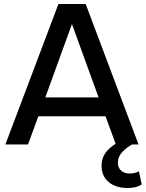

<svg xmlns="http://www.w3.org/2000/svg" viewBox="-20 -727 733 966"><path d="M7 0 274 -707H411L677 0H563L511 -142H173L121 0ZM208 -237H476L342 -606ZM621 219Q560 218 525.5 188Q491 158 491 107Q491 64 518 33Q545 2 583 -14L652 -4Q621 11 597 36Q573 61 573 91Q573 117 589.5 131.5Q606 146 633 146Q645 146 656 143.5Q667 141 679 135L693 201Q675 212 657.5 215.5Q640 219 621 219Z"/></svg>

Font: Onest Medium
Style: Regular
Weight: 500
Designer: Dmitri Voloshin, Andrey Kudryavtsev
Foundry: Dmitri Voloshin, Andrey Kudryavtsev
Version: Version 1.000;gftools[0.9.33]